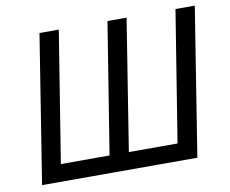

<svg xmlns="http://www.w3.org/2000/svg" viewBox="-77 -803 1079 901"><g transform="rotate(-10 462.0 -352.5)"><path d="M53 0 165 -705H257L157 -82H389L489 -705H580L481 -82H713L813 -705H905L793 0Z"/></g></svg>

Font: Nunito Sans 7pt Condensed Medium
Style: Italic
Weight: 500
Width: 3
Italic angle: -9°
Designer: Vernon Adams
Foundry: Vernon Adams
Version: Version 3.101;gftools[0.9.27]